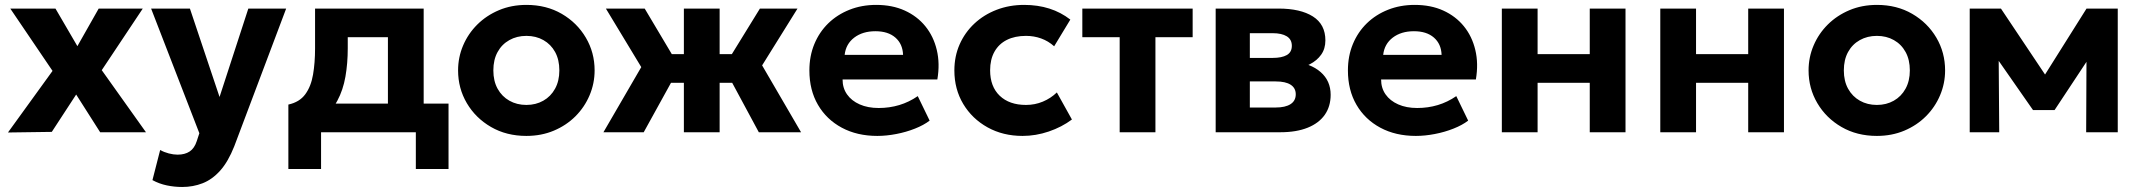

<svg xmlns="http://www.w3.org/2000/svg" viewBox="-20 -540 8738 784"><path d="M12.5 1 194.5 -250.5 22 -505H206.5L296 -351.5L383 -505H563L395.5 -253.5L576 0H389L291 -154L191.5 -1.5Z M724 223.5Q692 223.5 661 217Q630 210.5 602.5 195.5L634 72.5Q650 81.5 669.2 86.5Q688.5 91.5 705 91.5Q735 91.5 754.5 78.5Q774 65.5 783.5 36L794 4L597 -505H755.5L876.5 -144L994 -505H1148.5L936.5 57.5Q911.5 120.5 879 156.8Q846.5 193 807.5 208.2Q768.5 223.5 724 223.5Z M1564 0V-388H1400V-342.5Q1400 -281.5 1390.5 -227Q1381 -172.5 1357.5 -128.8Q1334 -85 1292.8 -54.8Q1251.5 -24.5 1187.5 -12L1157.5 -113Q1203 -123 1226.5 -155Q1250 -187 1258.2 -235.2Q1266.5 -283.5 1266.5 -342.5V-505H1710V0ZM1157.5 150V-113L1237.5 -106.5L1260.5 -117H1811.5V150H1678V0H1291V150Z M2129.5 15Q2048 15 1985 -21.5Q1922 -58 1886.2 -118.8Q1850.5 -179.5 1850.5 -252.5Q1850.5 -306 1871 -354.2Q1891.5 -402.5 1929 -439.8Q1966.5 -477 2017.5 -498.5Q2068.5 -520 2129.5 -520Q2211 -520 2273.8 -483.5Q2336.5 -447 2372.2 -386.2Q2408 -325.5 2408 -252.5Q2408 -199.5 2387.5 -151Q2367 -102.5 2329.8 -65.2Q2292.5 -28 2241.5 -6.5Q2190.5 15 2129.5 15ZM2129.5 -111.5Q2168 -111.5 2198.5 -128.8Q2229 -146 2246.5 -177.8Q2264 -209.5 2264 -252.5Q2264 -296 2246.8 -327.5Q2229.5 -359 2199 -376.2Q2168.5 -393.5 2129.5 -393.5Q2090.5 -393.5 2059.8 -376.2Q2029 -359 2011.8 -327.5Q1994.5 -296 1994.5 -252.5Q1994.5 -209 2012 -177.5Q2029.5 -146 2060 -128.8Q2090.5 -111.5 2129.5 -111.5Z M2772.5 0V-202H2632V-319H2772.5V-505H2918.5V-319H3057.5V-202H2918.5V0ZM2444 0 2598.5 -266 2454 -505H2612.5L2755 -265.5L2608.5 0ZM3078.5 0 2935.5 -265.5 3083 -505H3236.5L3092 -273L3251 0Z M3562.5 15Q3480 15 3417.5 -18.5Q3355 -52 3320 -112Q3285 -172 3285 -252.5Q3285 -311 3305.2 -360Q3325.5 -409 3362.2 -444.8Q3399 -480.5 3448.8 -500.2Q3498.5 -520 3558 -520Q3623.5 -520 3674.2 -497Q3725 -474 3758.5 -432.8Q3792 -391.5 3805.2 -336Q3818.5 -280.5 3807.5 -215.5H3420.5Q3420.5 -180.5 3438.8 -154.5Q3457 -128.5 3490.2 -113.8Q3523.5 -99 3568 -99Q3612 -99 3652 -111Q3692 -123 3727.5 -147.5L3776 -47.5Q3752 -29 3716 -14.8Q3680 -0.5 3639.8 7.2Q3599.5 15 3562.5 15ZM3429 -316H3667.5Q3666 -360.5 3636.2 -386.5Q3606.5 -412.5 3554.5 -412.5Q3502.5 -412.5 3468.2 -386.5Q3434 -360.5 3429 -316Z M4155.5 15Q4075.5 15 4012.5 -20Q3949.5 -55 3913.2 -115.5Q3877 -176 3877 -252.5Q3877 -310 3898.5 -358.8Q3920 -407.5 3958.8 -443.8Q3997.5 -480 4049.5 -500Q4101.5 -520 4162 -520Q4217.5 -520 4264.8 -505Q4312 -490 4350.5 -460L4284.5 -351Q4260.5 -372.5 4231.2 -383Q4202 -393.5 4169.5 -393.5Q4124 -393.5 4091.2 -377Q4058.5 -360.5 4040.8 -329Q4023 -297.5 4023 -253Q4023 -186.5 4062.2 -149Q4101.5 -111.5 4169.5 -111.5Q4206 -111.5 4238.2 -125Q4270.5 -138.5 4295.5 -162.5L4357 -52Q4315.5 -21 4262.5 -3Q4209.5 15 4155.5 15Z M4552 0V-388H4399.5V-505H4850V-388H4698V0Z M4944 0V-505H5201Q5290 -505 5341 -472.8Q5392 -440.5 5392 -375Q5392 -341 5374.8 -316.8Q5357.5 -292.5 5328.2 -277.5Q5299 -262.5 5262 -256.5L5260 -289Q5331.5 -281.5 5372.5 -245.8Q5413.5 -210 5413.5 -153Q5413.5 -105.5 5389.5 -71.2Q5365.5 -37 5319.5 -18.5Q5273.5 0 5208 0ZM5083.5 -101H5189Q5228.5 -101 5249.8 -114.8Q5271 -128.5 5271 -155Q5271 -180.5 5250.2 -194Q5229.5 -207.5 5189 -207.5H5069V-303.5H5176.5Q5214 -303.5 5234.5 -315.2Q5255 -327 5255 -353Q5255 -379 5234.2 -391.8Q5213.5 -404.5 5176.5 -404.5H5083.5Z M5761.5 15Q5679 15 5616.5 -18.5Q5554 -52 5519 -112Q5484 -172 5484 -252.5Q5484 -311 5504.2 -360Q5524.5 -409 5561.2 -444.8Q5598 -480.5 5647.8 -500.2Q5697.5 -520 5757 -520Q5822.5 -520 5873.2 -497Q5924 -474 5957.5 -432.8Q5991 -391.5 6004.2 -336Q6017.5 -280.5 6006.5 -215.5H5619.5Q5619.5 -180.5 5637.8 -154.5Q5656 -128.5 5689.2 -113.8Q5722.5 -99 5767 -99Q5811 -99 5851 -111Q5891 -123 5926.5 -147.5L5975 -47.5Q5951 -29 5915 -14.8Q5879 -0.5 5838.8 7.2Q5798.5 15 5761.5 15ZM5628 -316H5866.5Q5865 -360.5 5835.2 -386.5Q5805.5 -412.5 5753.5 -412.5Q5701.5 -412.5 5667.2 -386.5Q5633 -360.5 5628 -316Z M6112.5 0V-505H6258.5V-319H6471.5V-505H6617.5V0H6471.5V-202H6258.5V0Z M6759.5 0V-505H6905.5V-319H7118.5V-505H7264.5V0H7118.5V-202H6905.5V0Z M7644 15Q7562.5 15 7499.5 -21.5Q7436.5 -58 7400.8 -118.8Q7365 -179.5 7365 -252.5Q7365 -306 7385.5 -354.2Q7406 -402.5 7443.5 -439.8Q7481 -477 7532 -498.5Q7583 -520 7644 -520Q7725.5 -520 7788.2 -483.5Q7851 -447 7886.8 -386.2Q7922.5 -325.5 7922.5 -252.5Q7922.5 -199.5 7902 -151Q7881.5 -102.5 7844.2 -65.2Q7807 -28 7756 -6.5Q7705 15 7644 15ZM7644 -111.5Q7682.5 -111.5 7713 -128.8Q7743.5 -146 7761 -177.8Q7778.5 -209.5 7778.5 -252.5Q7778.5 -296 7761.2 -327.5Q7744 -359 7713.5 -376.2Q7683 -393.5 7644 -393.5Q7605 -393.5 7574.2 -376.2Q7543.5 -359 7526.2 -327.5Q7509 -296 7509 -252.5Q7509 -209 7526.5 -177.5Q7544 -146 7574.5 -128.8Q7605 -111.5 7644 -111.5Z M8023 0V-505H8147.5H8150.5L8362.5 -188L8300 -187L8500 -505H8627.5V0H8498.5L8500 -342.5L8528.5 -331L8369.5 -90.5H8281.5L8113.5 -331.5L8141 -342.5L8143.5 0Z"/></svg>

Font: Geologica Cursive SemiBold
Style: Regular
Weight: 600
Designer: Sindre Bremnes, Frode Helland
Foundry: Monokrom Skriftforlag AS
Version: Version 1.010;gftools[0.9.28]